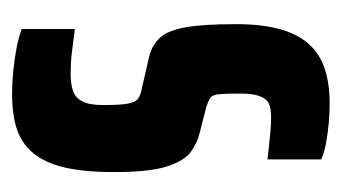

<svg xmlns="http://www.w3.org/2000/svg" viewBox="-144 -414 566 318"><g transform="rotate(90 139.0 -255.0)"><path d="M136 8Q118 8 97.5 6Q77 4 59 0.5Q41 -3 28 -8V-96Q34 -95 43.5 -94Q53 -93 63.5 -91.5Q74 -90 84 -89.5Q94 -89 102 -89Q118 -89 129.5 -92.5Q141 -96 147.5 -107.5Q154 -119 154 -143Q154 -172 151.5 -184.5Q149 -197 143 -201Q137 -205 126 -207L74 -219Q54 -224 42 -237.5Q30 -251 25 -280.5Q20 -310 20 -363Q20 -405 28 -434.5Q36 -464 52 -482.5Q68 -501 93 -509.5Q118 -518 151 -518Q167 -518 184 -516.5Q201 -515 217 -512Q233 -509 244 -504V-415Q235 -416 222 -417.5Q209 -419 196.5 -420Q184 -421 174 -421Q159 -421 151 -417Q143 -413 139 -401.5Q135 -390 135 -371Q135 -346 136 -335Q137 -324 142 -320.5Q147 -317 156 -314L199 -303Q216 -299 231 -288.5Q246 -278 255.5 -249Q265 -220 265 -161Q265 -112 257.5 -79.5Q250 -47 234 -27.5Q218 -8 194 0Q170 8 136 8Z"/></g></svg>

Font: Saira UltraCondensed ExtraBold
Style: Regular
Weight: 800
Width: 1
Designer: Hector Gatti with collaboration of the Omnibus-Type team
Foundry: Omnibus-Type
Version: Version 1.101